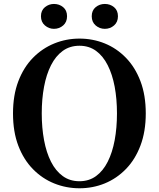

<svg xmlns="http://www.w3.org/2000/svg" viewBox="-20 -960 825 998"><path d="M260.4 -810.1Q234.3 -810.1 213.6 -827.7Q192.9 -845.3 192.9 -875.5Q192.9 -906 213.6 -922.8Q234.3 -939.5 260.4 -939.5Q288.1 -939.5 308.3 -922.8Q328.5 -906 328.5 -875.5Q328.5 -845.3 308.3 -827.7Q288.1 -810.1 260.4 -810.1ZM524.9 -810.1Q497.9 -810.1 477.3 -827.7Q456.8 -845.3 456.8 -875.5Q456.8 -906 477.3 -922.8Q497.9 -939.5 524.9 -939.5Q552.4 -939.5 572.8 -922.8Q593.1 -906 593.1 -875.5Q593.1 -845.3 572.8 -827.7Q552.4 -810.1 524.9 -810.1ZM392.9 18.6Q324.2 18.6 261.8 -6.5Q199.5 -31.6 151.1 -81Q102.7 -130.4 75.1 -202.8Q47.6 -275.2 47.6 -370.5Q47.6 -464.8 75.1 -537.3Q102.7 -609.9 151.1 -659.3Q199.5 -708.6 261.8 -734Q324.2 -759.4 392.9 -759.4Q462.5 -759.4 524.4 -734.3Q586.3 -709.2 634.4 -659.8Q682.6 -610.4 710.1 -537.9Q737.7 -465.3 737.7 -370.5Q737.7 -276.2 710.1 -203.4Q682.6 -130.6 634.4 -81.3Q586.3 -31.9 524.4 -6.6Q462.5 18.6 392.9 18.6ZM392.9 -18Q442.6 -18 479.3 -44.8Q515.9 -71.5 540 -119.4Q564.1 -167.3 576.1 -231.5Q588 -295.6 588 -370.5Q588 -445.3 576.1 -509.2Q564.1 -573 540 -620.8Q515.9 -668.7 479.3 -695.5Q442.6 -722.2 392.9 -722.2Q343.1 -722.2 306.2 -695.5Q269.3 -668.7 245.1 -620.8Q220.9 -573 209 -509.2Q197 -445.3 197 -370.5Q197 -295.6 209 -231.5Q220.9 -167.3 245.1 -119.4Q269.3 -71.5 306.2 -44.8Q343.1 -18 392.9 -18Z"/></svg>

Font: Noto Serif JP
Style: Regular
Weight: 200
Designer: Ryoko NISHIZUKA 西塚涼子 (kana & ideographs); Frank Grießhammer (Latin, Greek & Cyrillic); Wenlong ZHANG 张文龙 (bopomofo); San
Foundry: Adobe
Version: Version 2.001;hotconv 1.1.0;makeotfexe 2.6.0